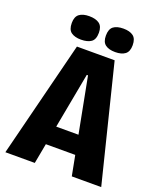

<svg xmlns="http://www.w3.org/2000/svg" viewBox="-152 -930 854 1024"><g transform="rotate(20 275.0 -417.5)"><path d="M3 0 169 -660H383L547 0H380L277 -536H270L170 0ZM116 -114V-221H442V-114ZM370 -702Q334 -702 314 -717Q294 -732 294 -768Q294 -805 313.5 -820Q333 -835 370 -835Q406 -835 426 -820Q446 -805 446 -768Q446 -732 426 -717Q406 -702 370 -702ZM176 -702Q141 -702 120.5 -716.5Q100 -731 100 -769Q100 -805 120 -820Q140 -835 176 -835Q213 -835 233.5 -820Q254 -805 254 -769Q254 -731 233.5 -716.5Q213 -702 176 -702Z"/></g></svg>

Font: Bricolage Grotesque 96pt ExtraBold SemiCondensed
Style: Regular
Weight: 800
Width: 4
Version: Version 1.001;gftools[0.9.33.dev8+g029e19f]